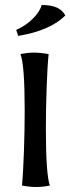

<svg xmlns="http://www.w3.org/2000/svg" viewBox="-20 -744 282 770"><path d="M68 0Q73 -49 76 -136.5Q79 -224 79 -302Q79 -485 62 -527Q91 -533 116 -533Q142 -533 175 -527Q170 -478 167 -391.5Q164 -305 164 -227Q164 -44 180 0Q153 6 124 6Q100 6 68 0ZM45 -624Q82 -640 111 -668.5Q140 -697 147 -724Q184 -724 207 -714Q230 -704 242 -682Q181 -621 53 -600Z"/></svg>

Font: Mirza
Style: Regular
Weight: 400
Designer: Arabic design by Kourosh Beigpour, Latin design by Eduardo Tunni, engineering by Lasse Fister
Version: Version 1.0010g